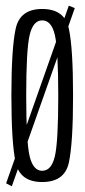

<svg xmlns="http://www.w3.org/2000/svg" viewBox="-20 -636 297 674"><path d="M1.5 7.5 21.5 18 242.5 -607.5 221.5 -616ZM128 3Q207 3 221.8 -65.5Q236.5 -134 236.5 -300Q236.5 -466 221.8 -535.2Q207 -604.5 128 -604.5Q50 -604.5 35 -535.2Q20 -466 20 -300Q20 -134 35 -65.5Q50 3 128 3ZM128 -36.5Q96.5 -36.5 84.2 -87Q72 -137.5 72 -299.5Q72 -462.5 84.2 -513.5Q96.5 -564.5 128 -564.5Q160.5 -564.5 172.5 -513.5Q184.5 -462.5 184.5 -299.5Q184.5 -137.5 172.5 -87Q160.5 -36.5 128 -36.5Z"/></svg>

Font: Anybody ExtraCondensed Light
Style: Regular
Weight: 300
Width: 2
Version: Version 1.113;gftools[0.9.25]